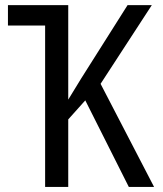

<svg xmlns="http://www.w3.org/2000/svg" viewBox="-20 -734 640 754"><path d="M585 0H485.8L314.9 -339.8L248 -265.1V0H157.2V-633.8H11.2V-713.9H248V-342.8L298.8 -425.8L481 -713.9H576.2L375 -404.8Z"/></svg>

Font: Droid Sans Mono
Style: Regular
Weight: 400
Monospace: yes
Foundry: Ascender Corporation
Version: Version 1.00 build 112